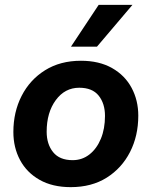

<svg xmlns="http://www.w3.org/2000/svg" viewBox="-20 -760 624 790"><path d="M271 10Q196 10 143 -20Q90 -50 62.5 -101.5Q35 -153 35 -217Q35 -299 69 -365.5Q103 -432 165.5 -471Q228 -510 313 -510Q388 -510 441 -480Q494 -450 521.5 -398.5Q549 -347 549 -284Q549 -201 515 -134.5Q481 -68 419 -29Q357 10 271 10ZM279 -101Q318 -101 348 -124.5Q378 -148 395 -189Q412 -230 412 -283Q412 -334 386 -366.5Q360 -399 306 -399Q247 -399 209.5 -348Q172 -297 172 -218Q172 -167 198.5 -134Q225 -101 279 -101ZM386 -740H525L379 -568H272Z"/></svg>

Font: Prodigy Sans SemiBold
Style: Italic
Weight: 600
Italic angle: -13°
Designer: Wei Huang
Foundry: Wei Huang
Version: Version 1.003; ttfautohint (v1.8.3)